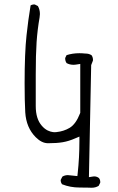

<svg xmlns="http://www.w3.org/2000/svg" viewBox="-20 -736 540 876"><path d="M342.8 119.6Q368.7 119.6 382.6 120.1Q396.5 120.6 397.9 120.6Q416.5 120.6 430.2 111.8L437 98.1Q437.5 96.7 437.5 95.7Q437.5 83.5 431.2 76.2Q421.9 68.8 409.2 68.8Q405.8 68.8 401.4 69.8L385.7 72.3L396 -439L403.8 -459Q404.3 -460.4 404.3 -461.9Q404.3 -474.6 397.9 -483.9Q386.2 -491.7 370.1 -491.7H369.1Q355 -493.2 342.3 -493.2Q311 -493.2 283.7 -484.4L277.8 -472.2Q277.3 -470.7 277.3 -467.3Q277.3 -463.9 278.8 -458.7Q280.3 -453.6 283.7 -448.2Q297.9 -440.4 314.9 -440.4Q322.3 -440.4 330.6 -441.9L346.2 -444.3V-221.2L345.2 -218.8Q326.2 -169.9 297.9 -152.8Q271 -136.7 237.3 -133.3Q233.4 -132.8 230 -132.8Q226.6 -132.8 221.7 -133.3Q216.8 -133.8 210.4 -135.7Q204.1 -137.7 197.8 -140.6Q183.1 -147.9 170.9 -162.1Q143.1 -193.4 143.1 -252V-396.5Q143.1 -487.8 147 -544.4Q150.9 -601.1 160.6 -656.2Q162.1 -665 162.1 -671.9Q162.1 -692.4 152.8 -708.5L139.2 -715.3Q137.7 -715.8 135.7 -715.8Q133.8 -715.8 130.9 -715.3Q124.5 -714.4 119.6 -711.4Q108.4 -644 101.1 -575.2Q92.3 -495.6 92.3 -355.5Q92.3 -275.4 95.2 -223.6Q99.6 -153.3 143.1 -109.9Q170.4 -82.5 199.2 -82.5Q239.3 -82.5 266.6 -87.2Q293.9 -91.8 323.7 -105L342.3 -112.8V-92.8Q342.3 -17.1 334.5 54.2L333 67.4L299.8 64Q294.4 63 289.6 63Q275.9 63 264.6 69.8L257.3 84Q256.8 85 256.8 88.1Q256.8 91.3 258.3 95.7Q259.8 100.1 262.7 104.5Q300.3 119.6 342.8 119.6Z"/></svg>

Font: NaikaiFont
Style: ExtraLight
Weight: 200
Version: Version 1.89